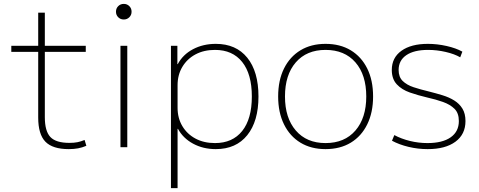

<svg xmlns="http://www.w3.org/2000/svg" viewBox="-20 -755 2457 985"><path d="M333 10Q250 10 213 -28Q176 -66 176 -152V-489H38V-520H176V-690H210V-520H420V-489H210V-154Q210 -82 238.5 -52Q267 -22 336 -22Q360 -22 377.5 -25.5Q395 -29 414 -37L423 -7Q402 2 380.5 6Q359 10 333 10Z M598 0V-520H633V0ZM615 -655Q598 -655 586.5 -666.5Q575 -678 575 -695Q575 -712 586.5 -723.5Q598 -735 615 -735Q632 -735 643.5 -723.5Q655 -712 655 -695Q655 -678 643.5 -666.5Q632 -655 615 -655Z M1087 -530Q1191 -530 1248.5 -459Q1306 -388 1306 -260Q1306 -133 1248.5 -61.5Q1191 10 1087 10Q1022 10 970.5 -18Q919 -46 893 -94H891V210H857V-520H890V-426H892Q918 -475 970 -502.5Q1022 -530 1087 -530ZM1083 -499Q1026 -499 983 -476Q940 -453 915.5 -412Q891 -371 891 -318V-202Q891 -149 915.5 -108Q940 -67 983 -44Q1026 -21 1083 -21Q1173 -21 1222.5 -83Q1272 -145 1272 -260Q1272 -375 1222.5 -437Q1173 -499 1083 -499Z M1650 10Q1576 10 1521.5 -23Q1467 -56 1437 -117Q1407 -178 1407 -260Q1407 -343 1437 -403.5Q1467 -464 1521.5 -497Q1576 -530 1650 -530Q1725 -530 1779.5 -497Q1834 -464 1864 -403.5Q1894 -343 1894 -260Q1894 -178 1864 -117Q1834 -56 1779.5 -23Q1725 10 1650 10ZM1650 -21Q1748 -21 1803.5 -85.5Q1859 -150 1859 -260Q1859 -371 1803.5 -435Q1748 -499 1650 -499Q1553 -499 1497.5 -435Q1442 -371 1442 -260Q1442 -150 1497.5 -85.5Q1553 -21 1650 -21Z M2174 10Q2124 10 2076 -1.5Q2028 -13 1991 -33L2003 -62Q2038 -43 2082.5 -32Q2127 -21 2173 -21Q2250 -21 2292 -50.5Q2334 -80 2334 -134Q2334 -175 2311.5 -197Q2289 -219 2252.5 -232Q2216 -245 2171 -255Q2124 -266 2082.5 -280.5Q2041 -295 2015.5 -322.5Q1990 -350 1990 -396Q1990 -459 2039.5 -494.5Q2089 -530 2175 -530Q2223 -530 2271.5 -519Q2320 -508 2352 -490L2341 -461Q2312 -478 2266.5 -488.5Q2221 -499 2176 -499Q2104 -499 2064.5 -472Q2025 -445 2025 -396Q2025 -360 2046 -339.5Q2067 -319 2102 -307.5Q2137 -296 2179 -286Q2215 -277 2249.5 -266.5Q2284 -256 2310.5 -239.5Q2337 -223 2352.5 -197.5Q2368 -172 2368 -134Q2368 -66 2316.5 -28Q2265 10 2174 10Z"/></svg>

Font: M PLUS 2 ExtraLight
Style: Regular
Weight: 250
Designer: Coji Morishita
Foundry: UNDERFOREST DESIGN
Version: Version 1.001